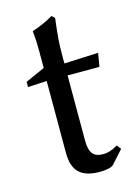

<svg xmlns="http://www.w3.org/2000/svg" viewBox="-101 -677 527 745"><g transform="rotate(-15 162.5 -304.5)"><path d="M98 -382V-94C98 -20 131 12 208 12C231 12 255 7 261 0L309 -53L296 -70C271 -56 256 -51 237 -51C198 -51 182 -71 182 -120V-382H310L319 -436L182 -430V-468C182 -510 185 -546 193 -610L181 -621C157 -606 127 -593 96 -583C99 -553 100 -534 100 -504V-434L22 -399V-378Z"/></g></svg>

Font: Asana Math
Style: Regular
Weight: 400
Version: Version 000.958